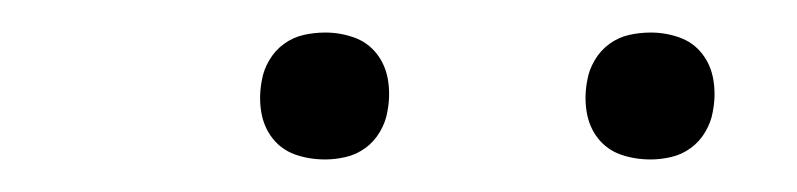

<svg xmlns="http://www.w3.org/2000/svg" viewBox="-20 -729 490 118"><path d="M380 -631Q370 -631 361.5 -634Q353 -637 347.5 -644Q342 -651 340.5 -660.5Q339 -670 341 -680Q342 -686 345.5 -692Q349 -698 354.5 -702Q360 -706 366.5 -707.5Q373 -709 380 -709Q389 -709 397.5 -706Q406 -703 411.5 -696Q417 -689 418.5 -679.5Q420 -670 418 -660Q417 -654 413.5 -648Q410 -642 404.5 -638Q399 -634 392.5 -632.5Q386 -631 380 -631ZM180 -631Q170 -631 161.5 -634Q153 -637 147.5 -644Q142 -651 140.5 -660.5Q139 -670 141 -680Q142 -686 145.5 -692Q149 -698 154.5 -702Q160 -706 166.5 -707.5Q173 -709 180 -709Q189 -709 197.5 -706Q206 -703 211.5 -696Q217 -689 218.5 -679.5Q220 -670 218 -660Q217 -654 213.5 -648Q210 -642 204.5 -638Q199 -634 192.5 -632.5Q186 -631 180 -631Z"/></svg>

Font: Iosevka Etoile XLtObl
Style: Regular
Weight: 200
Italic angle: -9°
Designer: Belleve Invis
Foundry: Belleve Invis
Version: Version 15.5.2; ttfautohint (v1.8.4)